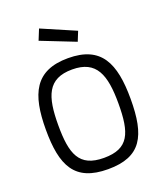

<svg xmlns="http://www.w3.org/2000/svg" viewBox="-167 -1044 991 1164"><g transform="rotate(-20 328.0 -462.5)"><path d="M328 -63C167 -63 134 -159 134 -344C134 -529 169 -633 328 -633C485 -633 522 -528 522 -344C522 -153 488 -63 328 -63ZM328 10C542 10 601 -106 601 -344C601 -575 542 -706 328 -706C114 -706 54 -574 54 -344C54 -112 112 10 328 10ZM225 -935 197 -866 418 -779 443 -841Z"/></g></svg>

Font: TitilliumText22L
Style: 400 wt
Weight: 400
Designer: Campivisivi
Foundry: Campivisivi
Version: 1.000